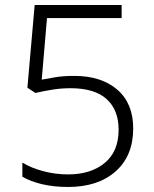

<svg xmlns="http://www.w3.org/2000/svg" viewBox="-20 -734 611 764"><path d="M275 -432Q383 -432 446.5 -377.5Q510 -323 510 -223Q510 -114 440 -52Q370 10 251 10Q194 10 147.5 -1Q101 -12 69 -31V-87Q103 -66 151.5 -53Q200 -40 251 -40Q341 -40 396.5 -85.5Q452 -131 452 -218Q452 -296 404.5 -339.5Q357 -383 260 -383Q223 -383 186.5 -377Q150 -371 121 -364L89 -385L118 -714H464V-662H167L146 -417Q167 -421 199 -426.5Q231 -432 275 -432Z"/></svg>

Font: Noto Sans Thai Looped Light
Style: Regular
Weight: 300
Designer: Sasikarn Vongin, Ben Mitchell
Foundry: The Fontpad Ltd
Version: Version 1.001; ttfautohint (v1.8.4.7-5d5b)